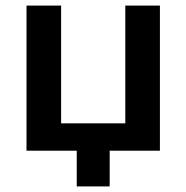

<svg xmlns="http://www.w3.org/2000/svg" viewBox="-20 -540 668 688"><path d="M75 -520V0H255V128H373V0H553V-520H429V-98H199V-520Z"/></svg>

Font: Fixel Display SemiBold
Style: Regular
Weight: 600
Designer: AlfaBravo + MacPaw
Foundry: Kyrylo Tkachov, Marchela Mozhyna, Serhii Makarenko, Maria Weinstein, Zakhar Kryvoshyya
Version: Version 1.211